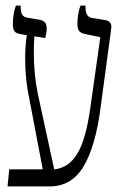

<svg xmlns="http://www.w3.org/2000/svg" viewBox="-20 -667 435 687"><path d="M378 -565 340 -283Q322 -143 279 -71.5Q236 0 158 0H7L13 -61H133L85 -313Q70 -381 70 -457Q70 -504 76 -541L54 -545Q38 -547 32 -555Q26 -563 26 -582Q26 -599 29 -617Q32 -635 37 -647H54V-639Q54 -607 77 -604L123 -596Q136 -593 141.5 -586Q147 -579 147 -565Q147 -551 142 -531L103 -537Q101 -509 101 -480Q101 -400 115 -333L174 -61Q225 -66 256 -116Q287 -166 303 -280L339 -534L286 -545Q270 -548 263.5 -555.5Q257 -563 257 -582Q257 -599 260 -617Q263 -635 268 -647H286V-639Q286 -608 308 -603L357 -595Q382 -590 378 -565Z"/></svg>

Font: Noto Serif Hebrew CondLight
Style: Regular
Weight: 300
Width: 3
Designer: Monotype Design Team
Foundry: Monotype Imaging Inc.
Version: Version 1.000